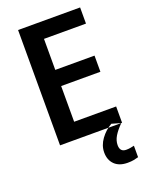

<svg xmlns="http://www.w3.org/2000/svg" viewBox="-171 -800 865 1117"><g transform="rotate(-20 261.0 -242.0)"><path d="M469 0H85V-714H469V-614H209V-422H452V-322H209V-101H469ZM400 114Q400 86 416 59Q432 32 464 0L408 -16Q368 7 340 45.5Q312 84 312 127Q312 174 340.5 202Q369 230 421 230Q443 230 458.5 227Q474 224 488 220V149Q480 151 466.5 153.5Q453 156 439 156Q400 156 400 114Z"/></g></svg>

Font: Noto Sans Display Medium
Style: Regular
Weight: 500
Designer: Monotype Design Team
Foundry: Monotype Imaging Inc.
Version: Version 1.900